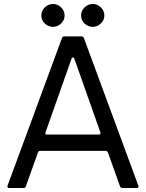

<svg xmlns="http://www.w3.org/2000/svg" viewBox="-20 -946 734 966"><path d="M26 0Q21 0 18.5 -3.5Q16 -7 18 -12L292 -755Q295 -763 304 -763H390Q399 -763 402 -755L676 -12L677 -8Q677 0 668 0H596Q587 0 584 -8L523 -179Q520 -187 511 -187H183Q174 -187 171 -179L110 -8Q107 0 98 0ZM477 -269Q488 -269 485 -280L354 -651Q353 -657 347 -657Q343 -657 340 -651L209 -280L208 -276Q208 -269 217 -269ZM188 -868Q188 -892 205.5 -909Q223 -926 247 -926Q270 -926 287.5 -909Q305 -892 305 -868Q305 -845 287.5 -828Q270 -811 247 -811Q223 -811 205.5 -827.5Q188 -844 188 -868ZM388 -868Q388 -892 405.5 -909Q423 -926 447 -926Q470 -926 487.5 -909Q505 -892 505 -868Q505 -845 487.5 -828Q470 -811 447 -811Q423 -811 405.5 -827.5Q388 -844 388 -868Z"/></svg>

Font: Open Sauce Two
Style: Regular
Weight: 400
Designer: Alfredo Marco Pradil
Foundry: Creative Sauce Fz LLC
Version: Version 1.477